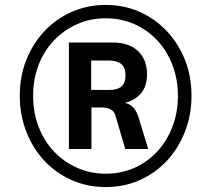

<svg xmlns="http://www.w3.org/2000/svg" viewBox="-20 -748 822 777"><path d="M408 9Q334 9 270.5 -19Q207 -47 160 -97Q113 -147 86.5 -215Q60 -283 60 -360Q60 -439 86.5 -505.5Q113 -572 160 -622Q207 -672 270.5 -700Q334 -728 408 -728Q482 -728 545 -700Q608 -672 655 -622Q702 -572 728.5 -505.5Q755 -439 755 -360Q755 -283 728.5 -215Q702 -147 655 -97Q608 -47 545 -19Q482 9 408 9ZM408 -45Q471 -45 524.5 -69Q578 -93 617 -135.5Q656 -178 678 -235.5Q700 -293 700 -360Q700 -427 678 -484.5Q656 -542 617 -584Q578 -626 524.5 -650Q471 -674 408 -674Q345 -674 291.5 -650Q238 -626 198 -584Q158 -542 136 -484.5Q114 -427 114 -360Q114 -293 136 -235.5Q158 -178 198 -135.5Q238 -93 292 -69Q346 -45 408 -45ZM259 -145V-576H435Q503 -576 539 -541Q575 -506 575 -447Q575 -394 544.5 -363.5Q514 -333 458 -327L472 -334Q499 -332 516.5 -316Q534 -300 544 -262L580 -145H487L449 -274Q444 -297 428.5 -305Q413 -313 394 -313H336L350 -323V-145ZM349 -384H422Q455 -384 471.5 -398Q488 -412 488 -444Q488 -474 471 -488.5Q454 -503 422 -503H349Z"/></svg>

Font: Nunitoga
Style: Bold Italic
Weight: 700
Italic angle: -9°
Designer: Vernon Adams
Foundry: Vernon Adams
Version: Version 1.0